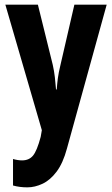

<svg xmlns="http://www.w3.org/2000/svg" viewBox="-20 -566 482 826"><path d="M3 -546H143L207 -287Q213 -260 216 -234Q219 -208 221 -181H224Q226 -207 229 -230Q232 -253 240 -286L300 -546H439L268 73Q251 136 223.5 172.5Q196 209 163 224.5Q130 240 98 240Q81 240 65.5 238Q50 236 36 232V118Q57 124 75 124Q105 124 122 103.5Q139 83 155 23L160 -6Z"/></svg>

Font: Noto Sans Sinhala UI ExtraCondensed
Style: Bold
Weight: 700
Width: 2
Designer: Jelle Bosma - Monotype Design Team
Foundry: Monotype Imaging Inc.
Version: Version 2.006; ttfautohint (v1.8.4.7-5d5b)